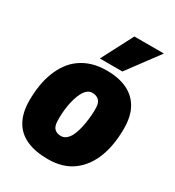

<svg xmlns="http://www.w3.org/2000/svg" viewBox="-190 -902 937 1026"><g transform="rotate(30 279.0 -389.5)"><path d="M262 10Q184 10 130 -14.5Q76 -39 48.5 -89Q21 -139 21 -212Q21 -261 28 -305.5Q35 -350 50 -388.5Q65 -427 87 -458Q109 -489 140.5 -511.5Q172 -534 211.5 -546Q251 -558 300 -558Q374 -558 426 -533.5Q478 -509 506 -459.5Q534 -410 534 -335Q534 -286 527 -241.5Q520 -197 505.5 -158.5Q491 -120 468.5 -89Q446 -58 416 -35.5Q386 -13 347.5 -1.5Q309 10 262 10ZM264 -132Q280 -133 293 -143.5Q306 -154 315.5 -171.5Q325 -189 331.5 -212.5Q338 -236 342 -261Q346 -286 348 -311Q350 -336 349 -358Q348 -390 331.5 -403.5Q315 -417 291 -416Q275 -416 262 -405Q249 -394 239.5 -376Q230 -358 223 -335Q216 -312 212 -287Q208 -262 206.5 -237.5Q205 -213 206 -192Q207 -158 223 -144.5Q239 -131 264 -132ZM235 -595 336 -789H518L374 -595Z"/></g></svg>

Font: Georama ExtraBold
Style: Italic
Weight: 800
Italic angle: -9°
Version: Version 1.001